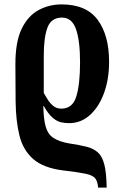

<svg xmlns="http://www.w3.org/2000/svg" viewBox="-20 -568 549 873"><path d="M426 285Q424 257 413 243Q402 229 369.5 222Q337 215 268 207Q178 196 131.5 155.5Q85 115 68.5 48.5Q52 -18 51 -107L50 -277Q50 -379 79 -438Q108 -497 156 -522.5Q204 -548 260 -548Q372 -548 424 -478Q476 -408 476 -287Q476 -208 453 -145Q430 -82 389 -45Q348 -8 294 -8Q276 -8 257.5 -12Q239 -16 219.5 -32.5Q200 -49 179 -86H177Q178 -26 188 8.5Q198 43 223.5 59.5Q249 76 294 84Q341 91 373 99Q405 107 425 125Q445 143 454.5 180.5Q464 218 465 285ZM259 -74Q310 -74 327 -129.5Q344 -185 344 -285Q344 -383 325.5 -435.5Q307 -488 262 -488Q213 -488 196 -443Q179 -398 179 -313V-145Q186 -134 196 -117Q206 -100 221.5 -87Q237 -74 259 -74Z"/></svg>

Font: Noto Serif ExtraCondensed
Style: Bold
Weight: 700
Width: 2
Designer: Monotype Design Team
Foundry: Monotype Imaging Inc.
Version: Version 2.014; ttfautohint (v1.8.4.7-5d5b)